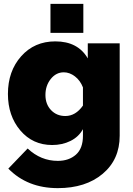

<svg xmlns="http://www.w3.org/2000/svg" viewBox="-20 -750 687 993"><path d="M241 -580V-730H411V-580ZM21 -264Q21 -382 89.5 -459Q158 -536 266 -536Q383 -536 434 -448V-526H599V-48Q599 75 511 149Q423 223 279 223Q122 223 23 122L123 18Q191 82 279 82Q336 82 372.5 50Q409 18 409 -48V-82Q387 -42 344.5 -21Q302 0 250 0Q149 0 85 -75.5Q21 -151 21 -264ZM409 -204V-298Q395 -334 367.5 -355Q340 -376 310 -376Q270 -376 242.5 -341.5Q215 -307 215 -259Q215 -211 244 -180.5Q273 -150 318 -150Q371 -150 409 -204Z"/></svg>

Font: Raleway-v4020 Black
Style: Regular
Weight: 900
Designer: Matt McInerney, Pablo Impallari, Rodrigo Fuenzalida
Foundry: Matt McInerney, Pablo Impallari, Rodrigo Fuenzalida
Version: Version 4.020;PS 004.020;hotconv 1.0.88;makeotf.lib2.5.64775